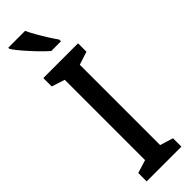

<svg xmlns="http://www.w3.org/2000/svg" viewBox="-316 -939 938 938"><g transform="rotate(-45 153.0 -470.0)"><path d="M273 0H33V-58L101 -79V-634L33 -656V-714H273V-656L205 -634V-79L273 -58ZM133 -940Q143 -918 159 -890Q175 -862 191.5 -836Q208 -810 221 -792V-780H154Q134 -797 107 -825Q80 -853 55 -882Q30 -911 17 -931V-940Z"/></g></svg>

Font: Avrile Sans Condensed Medium
Style: Regular
Weight: 500
Width: 3
Designer: Monotype Design Team
Foundry: Monotype Imaging Inc.
Version: Version 2.001;September 10, 2019;FontCreator 11.5.0.2425 64-